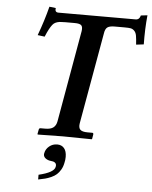

<svg xmlns="http://www.w3.org/2000/svg" viewBox="-60 -722 796 1008"><g transform="rotate(5 338.0 -218.5)"><path d="M209 -646H615.2Q619.1 -646 622.3 -646.7Q625.5 -647.5 627.9 -648.7Q630.4 -649.9 632.3 -651.9Q634.3 -653.8 635.3 -655.3Q636.2 -656.7 637.5 -659.2Q638.7 -661.6 639.2 -662.8Q639.6 -664.1 640.4 -666.3Q641.1 -668.5 641.1 -668.9L675.8 -672.9Q668.5 -599.6 669.9 -519L629.9 -514.2Q627.9 -545.4 625 -561.5Q622.1 -577.6 613.3 -586.4Q604.5 -595.2 594 -597.2Q583.5 -599.1 561 -599.1H508.8Q482.4 -599.1 470.9 -590.3Q459.5 -581.5 456.1 -557.1L371.1 -77.1Q367.2 -53.7 377.4 -43.5Q387.7 -33.2 416 -33.2H440.9Q448.2 -33.2 446.8 -23.9L442.9 -1L440.9 1Q327.1 -1 289.1 -1L157.2 1L154.8 -1L159.2 -23.9Q160.6 -33.2 168 -33.2H192.9Q221.7 -33.2 235.8 -44.2Q250 -55.2 253.9 -77.1L338.9 -560.1Q342.3 -582.5 333.7 -590.8Q325.2 -599.1 298.8 -599.1H248Q230 -599.1 220 -597.9Q210 -596.7 199.7 -592.5Q189.5 -588.4 181.9 -578.6Q174.3 -568.8 166.3 -554Q158.2 -539.1 147.9 -514.2L110.8 -519Q140.1 -597.7 159.2 -672.9L192.9 -668.9Q189 -646 209 -646ZM263.2 43.9Q286.6 43.9 299.8 59.6Q313 75.2 313 105Q313 122.1 309.1 137.2Q305.2 157.7 295.9 173.3Q286.6 189 275.4 199Q264.2 209 247.3 216.6Q230.5 224.1 215.3 228Q200.2 231.9 179.2 235.8V210.9Q259.8 191.9 265.1 162.1Q266.1 159.2 266.1 154.8Q266.1 134.8 235.8 132.8Q221.2 131.3 209.7 123Q198.2 114.7 198.2 101.1Q198.2 97.2 199.2 95.2Q203.1 73.7 221.2 58.8Q239.3 43.9 263.2 43.9Z"/></g></svg>

Font: Linux Libertine G
Style: Bold Italic
Weight: 700
Italic angle: -11.5°
Designer: Philipp H. Poll
Foundry: Philipp H. Poll
Version: Version 4.1.0